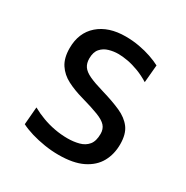

<svg xmlns="http://www.w3.org/2000/svg" viewBox="-126 -614 708 731"><g transform="rotate(30 227.5 -249.0)"><path d="M226 11Q195 11 163.8 6Q132.5 1 105 -7.2Q77.5 -15.5 57 -26L63.5 -103.5Q86.5 -90.5 112.8 -80.8Q139 -71 167.2 -65.8Q195.5 -60.5 224 -60.5Q251.5 -60.5 274.8 -66.8Q298 -73 311.8 -89.8Q325.5 -106.5 325.5 -138.5Q325.5 -159.5 313.5 -173Q301.5 -186.5 273.2 -197.5Q245 -208.5 197 -222Q157.5 -233 126.5 -249Q95.5 -265 77.8 -292Q60 -319 60 -362.5Q60 -430 104.2 -468.8Q148.5 -507.5 223.5 -507.5Q254.5 -507.5 283.5 -502.2Q312.5 -497 337 -488.5Q361.5 -480 379.5 -470.5L372.5 -393Q348.5 -408 323 -417.8Q297.5 -427.5 274 -431.8Q250.5 -436 232.5 -436Q212 -436 191.8 -430.2Q171.5 -424.5 158 -409.2Q144.5 -394 144.5 -365.5Q144.5 -345 154 -331Q163.5 -317 187 -306Q210.5 -295 252 -283Q301.5 -268.5 336.8 -252.8Q372 -237 391 -211.5Q410 -186 410 -141Q410 -97.5 391 -63.2Q372 -29 331.5 -9Q291 11 226 11Z"/></g></svg>

Font: Commissioner Thin
Style: Regular
Weight: 400
Version: Version 1.000